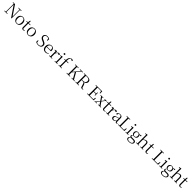

<svg xmlns="http://www.w3.org/2000/svg" viewBox="1732 -5850 11147 11147"><g transform="rotate(45 7305.5 -276.5)"><path d="M46 0V-29L152 -41H172L299 -29V0ZM141 0V-703H176L179 -332V0ZM499 -696V-725H751V-696L646 -685H627ZM618 7 168 -656 166 -657 144 -690 43 -696V-725H209L637 -90L620 -84L618 -383V-725H654V7Z M1071 14Q1008 14 952 -15.5Q896 -45 861.5 -105Q827 -165 827 -255Q827 -345 862.5 -405.5Q898 -466 954 -496Q1010 -526 1071 -526Q1134 -526 1190 -496Q1246 -466 1281.5 -405.5Q1317 -345 1317 -255Q1317 -165 1281.5 -105Q1246 -45 1190.5 -15.5Q1135 14 1071 14ZM1071 -16Q1149 -16 1194 -77.5Q1239 -139 1239 -254Q1239 -369 1194 -432Q1149 -495 1071 -495Q994 -495 949 -432Q904 -369 904 -254Q904 -139 949 -77.5Q994 -16 1071 -16Z M1516 -475V-512H1698V-475ZM1598 14Q1537 14 1508.5 -18Q1480 -50 1480 -115Q1480 -138 1480.5 -156.5Q1481 -175 1481 -201V-475H1378V-505L1501 -515L1481 -500L1507 -667H1556L1551 -496V-485V-116Q1551 -69 1568.5 -47.5Q1586 -26 1620 -26Q1643 -26 1660 -32.5Q1677 -39 1697 -50L1711 -33Q1691 -10 1663 2Q1635 14 1598 14Z M2020 14Q1957 14 1901 -15.5Q1845 -45 1810.5 -105Q1776 -165 1776 -255Q1776 -345 1811.5 -405.5Q1847 -466 1903 -496Q1959 -526 2020 -526Q2083 -526 2139 -496Q2195 -466 2230.5 -405.5Q2266 -345 2266 -255Q2266 -165 2230.5 -105Q2195 -45 2139.5 -15.5Q2084 14 2020 14ZM2020 -16Q2098 -16 2143 -77.5Q2188 -139 2188 -254Q2188 -369 2143 -432Q2098 -495 2020 -495Q1943 -495 1898 -432Q1853 -369 1853 -254Q1853 -139 1898 -77.5Q1943 -16 2020 -16Z M2835 15Q2773 15 2718 -2Q2663 -19 2628 -42L2633 -188H2672L2699 -29L2657 -50L2653 -81Q2701 -45 2739.5 -32Q2778 -19 2831 -19Q2913 -19 2964.5 -56.5Q3016 -94 3016 -168Q3016 -205 3002 -232Q2988 -259 2955.5 -281.5Q2923 -304 2866 -327L2824 -344Q2737 -380 2692 -429.5Q2647 -479 2647 -554Q2647 -617 2677.5 -658.5Q2708 -700 2759.5 -721Q2811 -742 2873 -742Q2931 -742 2972.5 -727.5Q3014 -713 3051 -687L3047 -549H3006L2980 -702L3022 -681L3024 -650Q2986 -681 2953 -693.5Q2920 -706 2876 -706Q2806 -706 2759.5 -672Q2713 -638 2713 -572Q2713 -514 2747.5 -479.5Q2782 -445 2841 -420L2886 -402Q2962 -371 3005 -340Q3048 -309 3066 -272Q3084 -235 3084 -184Q3084 -123 3052.5 -77.5Q3021 -32 2965 -8.5Q2909 15 2835 15Z M3434 14Q3362 14 3305 -15.5Q3248 -45 3216 -105Q3184 -165 3184 -254Q3184 -337 3217.5 -398Q3251 -459 3306 -492.5Q3361 -526 3426 -526Q3489 -526 3534.5 -499Q3580 -472 3604 -426Q3628 -380 3628 -321Q3628 -285 3622 -261H3218V-292H3517Q3542 -292 3550.5 -305Q3559 -318 3559 -346Q3559 -410 3524 -452.5Q3489 -495 3424 -495Q3378 -495 3340.5 -467Q3303 -439 3281 -387.5Q3259 -336 3259 -266Q3259 -185 3283.5 -133Q3308 -81 3351.5 -56.5Q3395 -32 3452 -32Q3505 -32 3545 -50.5Q3585 -69 3616 -105L3631 -91Q3598 -42 3549.5 -14Q3501 14 3434 14Z M3718 0V-27L3828 -39H3860L3973 -27V0ZM3803 0Q3804 -24 3804.5 -65Q3805 -106 3805.5 -150Q3806 -194 3806 -227V-285Q3806 -337 3805.5 -378Q3805 -419 3803 -456L3713 -461V-486L3857 -523L3870 -515L3876 -375V-374V-227Q3876 -194 3876.5 -150Q3877 -106 3877.5 -65Q3878 -24 3879 0ZM3876 -318 3856 -369H3872Q3888 -416 3915 -451.5Q3942 -487 3975.5 -506.5Q4009 -526 4044 -526Q4072 -526 4093.5 -515.5Q4115 -505 4122 -486Q4121 -461 4109.5 -447Q4098 -433 4073 -433Q4056 -433 4041.5 -441.5Q4027 -450 4010 -468L3987 -488H4035Q3980 -475 3941.5 -434.5Q3903 -394 3876 -318Z M4172 0V-27L4283 -38H4307L4413 -27V0ZM4258 0Q4259 -24 4260 -65Q4261 -106 4261.5 -150Q4262 -194 4262 -227V-285Q4262 -335 4261 -377.5Q4260 -420 4258 -457L4167 -461V-487L4322 -523L4334 -515L4332 -378V-227Q4332 -194 4332.5 -150Q4333 -106 4333.5 -65Q4334 -24 4335 0ZM4288 -655Q4266 -655 4250.5 -669.5Q4235 -684 4235 -707Q4235 -730 4250.5 -745Q4266 -760 4288 -760Q4310 -760 4326.5 -745Q4343 -730 4343 -707Q4343 -684 4326.5 -669.5Q4310 -655 4288 -655Z M4493 0V-27L4609 -38H4639L4764 -27V0ZM4584 0Q4586 -56 4587 -113.5Q4588 -171 4588 -227V-475H4490V-505L4614 -516L4587 -502V-507Q4592 -603 4612.5 -662Q4633 -721 4673 -759Q4704 -787 4737.5 -800Q4771 -813 4806 -813Q4841 -813 4868 -800.5Q4895 -788 4903 -764Q4902 -748 4889.5 -737.5Q4877 -727 4857 -727Q4839 -727 4822 -736.5Q4805 -746 4784 -765L4757 -791V-800H4797V-792Q4768 -789 4741.5 -772Q4715 -755 4699 -728Q4683 -704 4673 -673.5Q4663 -643 4660 -599Q4657 -555 4659 -488V-227Q4659 -171 4660 -113.5Q4661 -56 4662 0ZM4624 -475V-512H4817V-475Z M5258 0Q5260 -83 5260 -166.5Q5260 -250 5260 -335V-390Q5260 -475 5260 -559Q5260 -643 5258 -725H5336Q5335 -643 5334.5 -559Q5334 -475 5334 -390V-278Q5334 -228 5334.5 -155.5Q5335 -83 5336 0ZM5154 0V-29L5288 -41H5308L5442 -29V0ZM5154 -696V-725H5443V-696L5308 -685H5288ZM5559 0V-29L5686 -41H5703L5824 -29V0ZM5550 -696V-725H5796V-696L5693 -685L5674 -683ZM5296 -198 5293 -251H5301L5318 -272L5691 -725H5736ZM5675 0 5447 -404 5495 -461 5757 0Z M5878 0V-29L6012 -41H6033L6168 -29V0ZM5982 0Q5984 -83 5984 -166.5Q5984 -250 5984 -335V-390Q5984 -475 5984 -559Q5984 -643 5982 -725H6063Q6061 -643 6060.5 -556Q6060 -469 6060 -363V-344Q6060 -253 6060.5 -168Q6061 -83 6063 0ZM6433 9Q6385 9 6364 -5.5Q6343 -20 6335 -52L6281 -227Q6270 -269 6254.5 -293.5Q6239 -318 6212.5 -328.5Q6186 -339 6140 -339H6023V-370H6169Q6225 -370 6265.5 -392Q6306 -414 6328 -452Q6350 -490 6350 -537Q6350 -609 6305.5 -651Q6261 -693 6167 -693H6023V-725H6175Q6294 -725 6359 -676.5Q6424 -628 6424 -537Q6424 -488 6398.5 -446.5Q6373 -405 6324 -378Q6275 -351 6203 -346V-356Q6251 -352 6280 -337.5Q6309 -323 6326 -295.5Q6343 -268 6356 -226L6422 -19L6387 -38L6514 -29V0Q6499 3 6479 6Q6459 9 6433 9ZM5878 -696V-725H6023V-685H6012Z M6844 0V-29L6978 -41H6989V0ZM6948 0Q6950 -83 6950 -166.5Q6950 -250 6950 -335V-390Q6950 -475 6950 -559Q6950 -643 6948 -725H7029Q7028 -643 7027.5 -557.5Q7027 -472 7027 -378V-357Q7027 -256 7027.5 -169.5Q7028 -83 7029 0ZM6989 0V-34H7361L7323 -10L7353 -179H7394L7386 0ZM6989 -351V-385H7228V-351ZM7222 -249 7209 -360V-381L7222 -489H7255V-249ZM6844 -696V-725H6989V-685H6978ZM7336 -548 7306 -717 7345 -691H6989V-725H7369L7377 -548Z M7449 0V-27L7536 -37H7554L7644 -27V0ZM7494 0 7705 -278 7726 -258H7724L7631 -129L7540 0ZM7748 0V-27L7865 -38H7883L7984 -27V0ZM7728 -242 7709 -263H7711L7799 -388L7889 -512H7933ZM7855 0 7692 -237 7501 -512H7580L7740 -283L7938 0ZM7456 -483V-512H7683V-483L7582 -473H7554ZM7782 -483V-512H7973V-483L7890 -473H7874Z M8145 -475V-512H8327V-475ZM8227 14Q8166 14 8137.5 -18Q8109 -50 8109 -115Q8109 -138 8109.5 -156.5Q8110 -175 8110 -201V-475H8007V-505L8130 -515L8110 -500L8136 -667H8185L8180 -496V-485V-116Q8180 -69 8197.5 -47.5Q8215 -26 8249 -26Q8272 -26 8289 -32.5Q8306 -39 8326 -50L8340 -33Q8320 -10 8292 2Q8264 14 8227 14Z M8398 0V-27L8508 -39H8540L8653 -27V0ZM8483 0Q8484 -24 8484.5 -65Q8485 -106 8485.5 -150Q8486 -194 8486 -227V-285Q8486 -337 8485.5 -378Q8485 -419 8483 -456L8393 -461V-486L8537 -523L8550 -515L8556 -375V-374V-227Q8556 -194 8556.5 -150Q8557 -106 8557.5 -65Q8558 -24 8559 0ZM8556 -318 8536 -369H8552Q8568 -416 8595 -451.5Q8622 -487 8655.5 -506.5Q8689 -526 8724 -526Q8752 -526 8773.5 -515.5Q8795 -505 8802 -486Q8801 -461 8789.5 -447Q8778 -433 8753 -433Q8736 -433 8721.5 -441.5Q8707 -450 8690 -468L8667 -488H8715Q8660 -475 8621.5 -434.5Q8583 -394 8556 -318Z M8986 14Q8928 14 8888.5 -19Q8849 -52 8849 -114Q8849 -152 8866 -182Q8883 -212 8921.5 -236Q8960 -260 9024 -279Q9066 -292 9111.5 -303.5Q9157 -315 9197 -324V-300Q9157 -290 9115.5 -278Q9074 -266 9038 -253Q8973 -229 8946.5 -197.5Q8920 -166 8920 -126Q8920 -80 8946.5 -56Q8973 -32 9016 -32Q9039 -32 9062 -41Q9085 -50 9114 -73Q9143 -96 9182 -134L9189 -88H9168Q9136 -54 9108.5 -31.5Q9081 -9 9052 2.5Q9023 14 8986 14ZM9251 13Q9207 13 9186 -17Q9165 -47 9162 -101V-105V-354Q9162 -411 9149.5 -441Q9137 -471 9111.5 -483Q9086 -495 9046 -495Q9017 -495 8987 -486.5Q8957 -478 8925 -459L8964 -486L8946 -407Q8943 -384 8931.5 -374.5Q8920 -365 8903 -365Q8870 -365 8863 -398Q8879 -458 8931 -492Q8983 -526 9063 -526Q9148 -526 9189.5 -485.5Q9231 -445 9231 -354V-111Q9231 -61 9242.5 -43.5Q9254 -26 9275 -26Q9288 -26 9298 -31.5Q9308 -37 9320 -49L9335 -33Q9320 -9 9298.5 2Q9277 13 9251 13Z M9384 0V-29L9518 -41H9529V0ZM9488 0Q9490 -83 9490 -166Q9490 -249 9490 -329V-390Q9490 -475 9490 -559Q9490 -643 9488 -725H9569Q9568 -643 9567.5 -557Q9567 -471 9567 -373V-316Q9567 -246 9567.5 -164.5Q9568 -83 9569 0ZM9529 0V-34H9875L9840 -11L9872 -191H9913L9905 0ZM9384 -696V-725H9676V-696L9539 -685H9518Z M9994 0V-27L10105 -38H10129L10235 -27V0ZM10080 0Q10081 -24 10082 -65Q10083 -106 10083.5 -150Q10084 -194 10084 -227V-285Q10084 -335 10083 -377.5Q10082 -420 10080 -457L9989 -461V-487L10144 -523L10156 -515L10154 -378V-227Q10154 -194 10154.5 -150Q10155 -106 10155.5 -65Q10156 -24 10157 0ZM10110 -655Q10088 -655 10072.5 -669.5Q10057 -684 10057 -707Q10057 -730 10072.5 -745Q10088 -760 10110 -760Q10132 -760 10148.5 -745Q10165 -730 10165 -707Q10165 -684 10148.5 -669.5Q10132 -655 10110 -655Z M10525 260Q10453 260 10408.5 243Q10364 226 10343 196.5Q10322 167 10322 128Q10322 81 10355.5 47.5Q10389 14 10453 -12L10459 -3Q10418 27 10399 52.5Q10380 78 10380 116Q10380 170 10418.5 197.5Q10457 225 10529 225Q10633 225 10687 188Q10741 151 10741 97Q10741 62 10716.5 37Q10692 12 10626 12H10502Q10482 12 10465 11Q10448 10 10433 6V4Q10357 -15 10357 -83Q10357 -114 10376.5 -142Q10396 -170 10439 -204V-213L10463 -202Q10435 -174 10422 -155Q10409 -136 10409 -110Q10409 -84 10427 -67.5Q10445 -51 10486 -51H10633Q10690 -51 10728 -36Q10766 -21 10784.5 8Q10803 37 10803 79Q10803 124 10771.5 166Q10740 208 10678 234Q10616 260 10525 260ZM10537 -171Q10479 -171 10436 -193Q10393 -215 10370 -254.5Q10347 -294 10347 -348Q10347 -429 10399 -477.5Q10451 -526 10537 -526Q10581 -526 10616.5 -513.5Q10652 -501 10676 -477L10678 -475Q10727 -430 10727 -348Q10727 -294 10703.5 -254.5Q10680 -215 10637 -193Q10594 -171 10537 -171ZM10536 -200Q10593 -200 10627 -241.5Q10661 -283 10661 -349Q10661 -416 10627 -456.5Q10593 -497 10538 -497Q10482 -497 10448 -456Q10414 -415 10414 -348Q10414 -282 10447 -241Q10480 -200 10536 -200ZM10646 -464V-481H10652L10791 -522L10807 -511V-460Z M10865 0V-27L10975 -38H11000L11104 -27V0ZM10950 0Q10951 -24 10951.5 -65Q10952 -106 10952.5 -150Q10953 -194 10953 -227V-743L10863 -747V-774L11010 -802L11026 -793L11023 -639V-405L11024 -393V-227Q11024 -194 11024.5 -150Q11025 -106 11025.5 -65Q11026 -24 11027 0ZM11206 0V-27L11314 -38H11340L11444 -27V0ZM11290 0Q11291 -24 11291.5 -64.5Q11292 -105 11292.5 -149Q11293 -193 11293 -227V-339Q11293 -415 11267.5 -445Q11242 -475 11197 -475Q11162 -475 11114.5 -454Q11067 -433 11011 -370L10994 -403H11012Q11064 -468 11118.5 -497Q11173 -526 11226 -526Q11291 -526 11327 -483Q11363 -440 11363 -337V-227Q11363 -193 11363.5 -149Q11364 -105 11365 -64.5Q11366 -24 11367 0Z M11631 -475V-512H11813V-475ZM11713 14Q11652 14 11623.5 -18Q11595 -50 11595 -115Q11595 -138 11595.5 -156.5Q11596 -175 11596 -201V-475H11493V-505L11616 -515L11596 -500L11622 -667H11671L11666 -496V-485V-116Q11666 -69 11683.5 -47.5Q11701 -26 11735 -26Q11758 -26 11775 -32.5Q11792 -39 11812 -50L11826 -33Q11806 -10 11778 2Q11750 14 11713 14Z M12154 0V-29L12288 -41H12299V0ZM12258 0Q12260 -83 12260 -166Q12260 -249 12260 -329V-390Q12260 -475 12260 -559Q12260 -643 12258 -725H12339Q12338 -643 12337.5 -557Q12337 -471 12337 -373V-316Q12337 -246 12337.5 -164.5Q12338 -83 12339 0ZM12299 0V-34H12645L12610 -11L12642 -191H12683L12675 0ZM12154 -696V-725H12446V-696L12309 -685H12288Z M12764 0V-27L12875 -38H12899L13005 -27V0ZM12850 0Q12851 -24 12852 -65Q12853 -106 12853.5 -150Q12854 -194 12854 -227V-285Q12854 -335 12853 -377.5Q12852 -420 12850 -457L12759 -461V-487L12914 -523L12926 -515L12924 -378V-227Q12924 -194 12924.5 -150Q12925 -106 12925.5 -65Q12926 -24 12927 0ZM12880 -655Q12858 -655 12842.5 -669.5Q12827 -684 12827 -707Q12827 -730 12842.5 -745Q12858 -760 12880 -760Q12902 -760 12918.5 -745Q12935 -730 12935 -707Q12935 -684 12918.5 -669.5Q12902 -655 12880 -655Z M13295 260Q13223 260 13178.5 243Q13134 226 13113 196.5Q13092 167 13092 128Q13092 81 13125.5 47.5Q13159 14 13223 -12L13229 -3Q13188 27 13169 52.5Q13150 78 13150 116Q13150 170 13188.5 197.5Q13227 225 13299 225Q13403 225 13457 188Q13511 151 13511 97Q13511 62 13486.5 37Q13462 12 13396 12H13272Q13252 12 13235 11Q13218 10 13203 6V4Q13127 -15 13127 -83Q13127 -114 13146.5 -142Q13166 -170 13209 -204V-213L13233 -202Q13205 -174 13192 -155Q13179 -136 13179 -110Q13179 -84 13197 -67.5Q13215 -51 13256 -51H13403Q13460 -51 13498 -36Q13536 -21 13554.5 8Q13573 37 13573 79Q13573 124 13541.5 166Q13510 208 13448 234Q13386 260 13295 260ZM13307 -171Q13249 -171 13206 -193Q13163 -215 13140 -254.5Q13117 -294 13117 -348Q13117 -429 13169 -477.5Q13221 -526 13307 -526Q13351 -526 13386.5 -513.5Q13422 -501 13446 -477L13448 -475Q13497 -430 13497 -348Q13497 -294 13473.5 -254.5Q13450 -215 13407 -193Q13364 -171 13307 -171ZM13306 -200Q13363 -200 13397 -241.5Q13431 -283 13431 -349Q13431 -416 13397 -456.5Q13363 -497 13308 -497Q13252 -497 13218 -456Q13184 -415 13184 -348Q13184 -282 13217 -241Q13250 -200 13306 -200ZM13416 -464V-481H13422L13561 -522L13577 -511V-460Z M13635 0V-27L13745 -38H13770L13874 -27V0ZM13720 0Q13721 -24 13721.5 -65Q13722 -106 13722.5 -150Q13723 -194 13723 -227V-743L13633 -747V-774L13780 -802L13796 -793L13793 -639V-405L13794 -393V-227Q13794 -194 13794.5 -150Q13795 -106 13795.5 -65Q13796 -24 13797 0ZM13976 0V-27L14084 -38H14110L14214 -27V0ZM14060 0Q14061 -24 14061.5 -64.5Q14062 -105 14062.5 -149Q14063 -193 14063 -227V-339Q14063 -415 14037.5 -445Q14012 -475 13967 -475Q13932 -475 13884.5 -454Q13837 -433 13781 -370L13764 -403H13782Q13834 -468 13888.5 -497Q13943 -526 13996 -526Q14061 -526 14097 -483Q14133 -440 14133 -337V-227Q14133 -193 14133.5 -149Q14134 -105 14135 -64.5Q14136 -24 14137 0Z M14401 -475V-512H14583V-475ZM14483 14Q14422 14 14393.5 -18Q14365 -50 14365 -115Q14365 -138 14365.5 -156.5Q14366 -175 14366 -201V-475H14263V-505L14386 -515L14366 -500L14392 -667H14441L14436 -496V-485V-116Q14436 -69 14453.5 -47.5Q14471 -26 14505 -26Q14528 -26 14545 -32.5Q14562 -39 14582 -50L14596 -33Q14576 -10 14548 2Q14520 14 14483 14Z"/></g></svg>

Font: Noto Serif KR ExtraLight Light
Style: Regular
Weight: 300
Version: Version 2.003-H1;hotconv 1.1.1;makeotfexe 2.6.0